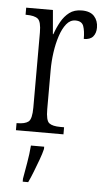

<svg xmlns="http://www.w3.org/2000/svg" viewBox="-54 -581 462 837"><g transform="rotate(5 176.5 -162.0)"><path d="M29 0V-31H31Q66 -31 81 -43Q96 -55 96 -105V-433Q96 -481 81 -493Q66 -505 30 -505H27V-536H144L153 -431H155Q165 -460 179.5 -486Q194 -512 215.5 -528.5Q237 -545 270 -545Q307 -545 324.5 -525.5Q342 -506 342 -476Q342 -452 329.5 -437Q317 -422 289 -422Q289 -457 281.5 -478Q274 -499 246 -499Q223 -499 206.5 -478.5Q190 -458 179 -424.5Q168 -391 162.5 -352Q157 -313 157 -275V-103Q157 -54 171.5 -42.5Q186 -31 221 -31H237V0ZM78 208Q84 173 90.5 136Q97 99 100 61H158V71Q153 92 143 119Q133 146 122.5 173Q112 200 102 221H78Z"/></g></svg>

Font: Noto Serif Sinhala ExtraCondensed Light
Style: Regular
Weight: 300
Width: 2
Designer: Jelle Bosma - Monotype Design Team
Foundry: Monotype Imaging Inc.
Version: Version 2.007; ttfautohint (v1.8.4.7-5d5b)